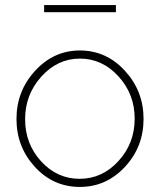

<svg xmlns="http://www.w3.org/2000/svg" viewBox="-20 -727 630 757"><path d="M437 -679H154V-707H437ZM295 10Q190 10 117.5 -69Q45 -148 45 -258Q45 -368 118.5 -448Q192 -528 295 -528Q399 -528 472.5 -448Q546 -368 546 -258Q546 -148 472.5 -69Q399 10 295 10ZM143 -425Q79 -354 79 -257Q79 -160 142 -91Q205 -22 294 -22Q383 -22 447 -92Q511 -162 511 -259Q511 -356 447 -426Q383 -496 295 -496Q207 -496 143 -425Z"/></svg>

Font: Raleway
Style: ExtraLight
Weight: 200
Designer: Matt McInerney, Pablo Impallari, Rodrigo Fuenzalida
Foundry: Matt McInerney, Pablo Impallari, Rodrigo Fuenzalida
Version: Version 2.001